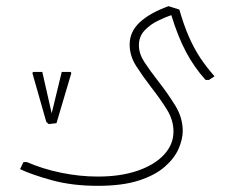

<svg xmlns="http://www.w3.org/2000/svg" viewBox="-20 -402 775 622"><path d="M297 200Q214 200 148.5 182Q83 164 45 146L56 123H67Q117 145 177.5 157.5Q238 170 297 170Q371 170 426 151Q481 132 511.5 99Q542 66 542 24Q542 -13 520.5 -47.5Q499 -82 470 -119Q443 -154 421.5 -187.5Q400 -221 400 -258Q400 -299 432.5 -329.5Q465 -360 526 -382L561 -371Q575 -322 591.5 -284Q608 -246 628.5 -215Q649 -184 675 -155L657 -143H646Q609 -184 582.5 -234Q556 -284 535 -353Q517 -347 492 -335Q467 -323 448.5 -303.5Q430 -284 430 -255Q430 -228 448 -200.5Q466 -173 494 -137Q523 -100 547.5 -60.5Q572 -21 572 22Q572 49 558.5 80Q545 111 513.5 138.5Q482 166 429 183Q376 200 297 200ZM138 0 130 -7 85 -165 87 -169H117L149 -28L146 -29L180 -169H209L211 -165L163 -3Z"/></svg>

Font: Fustat ExtraLight
Style: Regular
Weight: 250
Designer: Mohamed Gaber, Khaled Hosny, Laura Garcia Mut
Foundry: Kief Type Foundry, Alif Type Foundry, Hard Type Foundry
Version: Version 1.007